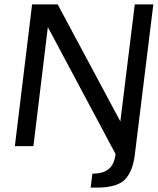

<svg xmlns="http://www.w3.org/2000/svg" viewBox="-20 -669 722 879"><path d="M509 36C502 97 471 126 403 126L395 190H421C484 190 527 178 552 153C576 128 591 90 597 41L682 -649H597L531 -113L244 -649H127L48 0H133L199 -545Z"/></svg>

Font: Gamestation Display
Style: Italic
Weight: 400
Designer: Jonas Hecksher
Foundry: Jonas Hecksher, Playtypeª, e-types AS
Version: Version 1.003